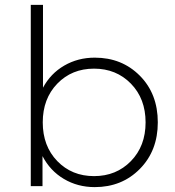

<svg xmlns="http://www.w3.org/2000/svg" viewBox="-20 -762 715 786"><path d="M368 -526Q479 -526 552.5 -452Q626 -378 626 -261Q626 -145 552.5 -70.5Q479 4 368 4Q298 4 241.5 -29.5Q185 -63 154 -123V0H106V-742H156V-403Q187 -461 243 -493.5Q299 -526 368 -526ZM214.5 -102.5Q274 -41 365 -41Q456 -41 516 -102.5Q576 -164 576 -261Q576 -358 516 -419.5Q456 -481 365 -481Q274 -481 214.5 -419.5Q155 -358 155 -261Q155 -164 214.5 -102.5Z"/></svg>

Font: mBank Light
Style: Regular
Weight: 300
Designer: Julieta Ulanovsky
Foundry: Julieta Ulanovsky
Version: Version 7.200;PS 007.200;hotconv 1.0.88;makeotf.lib2.5.64775